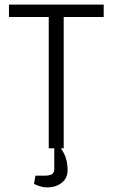

<svg xmlns="http://www.w3.org/2000/svg" viewBox="-20 -645 490 835"><path d="M257 0H244Q274 38 274 95Q274 129 249 149.5Q224 170 183 170Q160 170 128 155L134 119H173Q196 119 206 112.5Q216 106 216 91V0H192V-571H19V-625H431V-571H257Z"/></svg>

Font: Changa ExtraLight
Style: Regular
Weight: 275
Designer: Eduardo Rodriguez Tunni
Foundry: Eduardo Rodriguez Tunni
Version: Version 2.002; ttfautohint (v1.5) -l 8 -r 50 -G 200 -x 14 -H